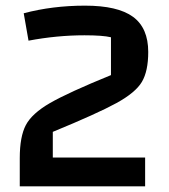

<svg xmlns="http://www.w3.org/2000/svg" viewBox="-20 -660 600 680"><path d="M50 -100Q50 -176 71.5 -217Q93 -258 157 -295Q221 -332 373 -394V-528Q344 -535 279 -535Q182 -535 81 -516L64 -613Q166 -640 281 -640Q397 -640 451 -600.5Q505 -561 505 -476Q505 -408 482.5 -370Q460 -332 392.5 -295Q325 -258 167 -193V-102H494V0H50Z"/></svg>

Font: Changa Medium
Style: Regular
Weight: 500
Designer: Eduardo Rodriguez Tunni
Foundry: Eduardo Rodriguez Tunni
Version: Version 2.002; ttfautohint (v1.5) -l 8 -r 50 -G 150 -x 14 -H